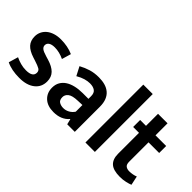

<svg xmlns="http://www.w3.org/2000/svg" viewBox="-55 -1186 1670 1670"><g transform="rotate(45 780.0 -351.0)"><path d="M343 -369Q284 -397 228 -397Q191 -397 171.5 -384Q152 -371 152 -348Q152 -329 168 -315.5Q184 -302 232 -288L262 -279Q326 -260 358.5 -227Q391 -194 391 -140Q391 -71 339 -30.5Q287 10 197 10Q100 10 36 -22L62 -110Q91 -96 123.5 -87Q156 -78 191 -78Q274 -78 274 -131Q274 -155 254.5 -166.5Q235 -178 188 -193L157 -203Q95 -223 65.5 -255.5Q36 -288 36 -341Q36 -372 49 -398.5Q62 -425 85.5 -444Q109 -463 142.5 -473.5Q176 -484 217 -484Q258 -484 296.5 -476.5Q335 -469 368 -454Z M495 -433Q539 -457 584 -470.5Q629 -484 683 -484Q725 -484 759 -474.5Q793 -465 818 -444Q843 -423 856.5 -389.5Q870 -356 870 -308V0H777L765 -50H762Q711 10 617 10Q542 10 500 -29.5Q458 -69 458 -132Q458 -172 475 -201Q492 -230 521.5 -249Q551 -268 592 -277.5Q633 -287 681 -287H751V-320Q751 -359 728 -375.5Q705 -392 666 -392Q638 -392 606.5 -383Q575 -374 537 -352ZM752 -212 698 -210Q632 -208 606 -187.5Q580 -167 580 -138Q580 -101 602 -88Q624 -75 653 -75Q682 -75 708.5 -89.5Q735 -104 752 -130Z M1001 0V-712H1117V0Z M1519 -389H1388V-151Q1388 -117 1404.5 -104.5Q1421 -92 1447 -92Q1467 -92 1489 -96Q1511 -100 1526 -107L1544 -23Q1525 -15 1492.5 -7.5Q1460 0 1423 0Q1342 0 1306.5 -33Q1271 -66 1271 -132V-389H1199V-475H1271V-623H1388V-475H1519Z"/></g></svg>

Font: Mukta Malar SemiBold
Style: Regular
Weight: 600
Designer: Aadarsh Rajan, Girish Dalvi, Yashodeep Gholap
Foundry: Ek Type
Version: Version 2.538;PS 1.000;hotconv 16.6.51;makeotf.lib2.5.65220;